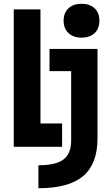

<svg xmlns="http://www.w3.org/2000/svg" viewBox="-20 -780 590 1020"><path d="M53 0V-730H195V-124H310V0ZM184 98Q277 98 317.5 67Q358 36 358 -34V-402H243V-520H498V-45Q498 91 421.5 155.5Q345 220 184 220ZM413 -580Q370 -580 344 -604Q318 -628 318 -670Q318 -712 344 -736Q370 -760 413 -760Q457 -760 482.5 -736Q508 -712 508 -670Q508 -628 482.5 -604Q457 -580 413 -580Z"/></svg>

Font: M PLUS Code Latin SemiExpanded
Style: Bold
Weight: 700
Width: 6
Designer: Coji Morishita
Foundry: UNDERFOREST DESIGN
Version: Version 1.002; ttfautohint (v1.8.3)